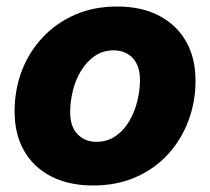

<svg xmlns="http://www.w3.org/2000/svg" viewBox="-20 -553 639 584"><path d="M263.2 11.2Q189.5 11.2 135.7 -16.4Q82 -43.9 53.2 -94.5Q24.4 -145 24.4 -213.9Q24.4 -280.3 46.6 -338.1Q68.8 -396 110.4 -439.9Q151.9 -483.9 209 -508.5Q266.1 -533.2 335.9 -533.2Q410.2 -533.2 463.6 -505.4Q517.1 -477.5 545.9 -427Q574.7 -376.5 574.7 -307.6Q574.7 -243.7 553.2 -186Q531.7 -128.4 491.2 -84Q450.7 -39.6 393.1 -14.2Q335.4 11.2 263.2 11.2ZM272.9 -121.6Q306.2 -121.6 331.3 -138.9Q356.4 -156.2 373 -184.3Q389.6 -212.4 397.7 -245.6Q405.8 -278.8 405.8 -310.1Q405.8 -339.4 395.5 -359.4Q385.3 -379.4 367.2 -389.6Q349.1 -399.9 326.2 -399.9Q293 -399.9 268.1 -382.6Q243.2 -365.2 226.3 -337.4Q209.5 -309.6 201.4 -276.4Q193.4 -243.2 193.4 -211.4Q193.4 -168 215.8 -144.8Q238.3 -121.6 272.9 -121.6Z"/></svg>

Font: Inter 28pt ExtraBold
Style: Italic
Weight: 800
Italic angle: -9.3988°
Designer: Rasmus Andersson
Foundry: rsms
Version: Version 4.001;git-66647c0bb